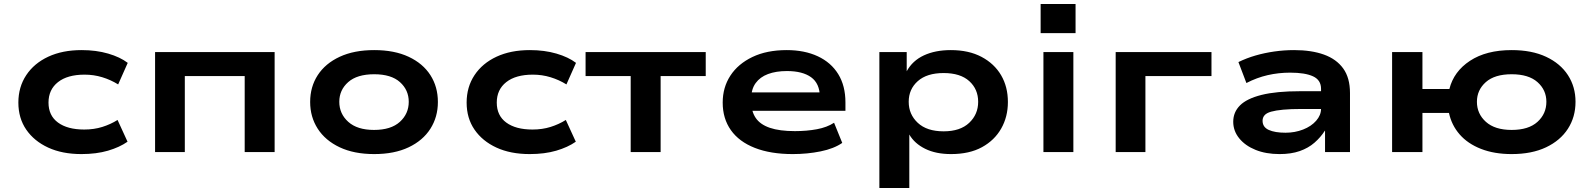

<svg xmlns="http://www.w3.org/2000/svg" viewBox="-20 -762 7986 962"><path d="M388 10Q292 10 221.5 -22.5Q151 -55 111.5 -112.5Q72 -170 72 -248Q72 -326 111.5 -385.5Q151 -445 222 -478Q293 -511 389 -511Q462 -511 522 -493.5Q582 -476 620 -447L572 -339Q535 -362 492.5 -375Q450 -388 404 -388Q318 -388 270.5 -350.5Q223 -313 223 -248Q223 -183 270.5 -148Q318 -113 402 -113Q451 -113 492.5 -126Q534 -139 569 -161L619 -52Q579 -24 521 -7Q463 10 388 10Z M757 0V-501H1356V0H1206V-381H906V0Z M1855 10Q1754 10 1682 -24Q1610 -58 1572 -117Q1534 -176 1534 -251Q1534 -327 1572 -385.5Q1610 -444 1682 -477.5Q1754 -511 1855 -511Q1956 -511 2027.5 -477.5Q2099 -444 2136.5 -385.5Q2174 -327 2174 -251Q2174 -176 2136.5 -117Q2099 -58 2027.5 -24Q1956 10 1855 10ZM1854 -111Q1939 -111 1983.5 -151.5Q2028 -192 2028 -252Q2028 -311 1984 -350.5Q1940 -390 1855 -390Q1769 -390 1724.5 -350.5Q1680 -311 1680 -252Q1680 -192 1725 -151.5Q1770 -111 1854 -111Z M2634 10Q2538 10 2467.5 -22.5Q2397 -55 2357.5 -112.5Q2318 -170 2318 -248Q2318 -326 2357.5 -385.5Q2397 -445 2468 -478Q2539 -511 2635 -511Q2708 -511 2768 -493.5Q2828 -476 2866 -447L2818 -339Q2781 -362 2738.5 -375Q2696 -388 2650 -388Q2564 -388 2516.5 -350.5Q2469 -313 2469 -248Q2469 -183 2516.5 -148Q2564 -113 2648 -113Q2697 -113 2738.5 -126Q2780 -139 2815 -161L2865 -52Q2825 -24 2767 -7Q2709 10 2634 10Z M3140 0V-381H2914V-501H3516V-381H3290V0Z M3952 10Q3841 10 3762 -21Q3683 -52 3642 -110Q3601 -168 3601 -248Q3601 -324 3639.5 -383Q3678 -442 3750 -476.5Q3822 -511 3922 -511Q4011 -511 4077.5 -480Q4144 -449 4180 -390.5Q4216 -332 4216 -249V-207H3717V-299H4110L4088 -277Q4087 -344 4044 -375Q4001 -406 3923 -406Q3868 -406 3828 -391Q3788 -376 3766 -345.5Q3744 -315 3744 -269V-254Q3744 -204 3766.5 -171Q3789 -138 3837.5 -121.5Q3886 -105 3963 -105Q4022 -105 4073 -114.5Q4124 -124 4159 -147L4200 -46Q4158 -17 4091.5 -3.5Q4025 10 3952 10Z M4386 180V-501H4523V-405Q4552 -458 4609 -484.5Q4666 -511 4744 -511Q4834 -511 4898 -477Q4962 -443 4996 -385Q5030 -327 5030 -251Q5030 -177 4996.5 -118Q4963 -59 4900 -24.5Q4837 10 4745 10Q4669 10 4615.5 -16.5Q4562 -43 4536 -88V180ZM4708 -104Q4791 -104 4836 -146.5Q4881 -189 4881 -252Q4881 -315 4836.5 -355.5Q4792 -396 4708 -396Q4624 -396 4578.5 -355.5Q4533 -315 4533 -252Q4533 -189 4578.5 -146.5Q4624 -104 4708 -104Z M5194 -596V-742H5369V-596ZM5208 0V-501H5358V0Z M5570 0V-501H6050V-381H5719V0Z M6391 10Q6323 10 6271 -11Q6219 -32 6189 -69Q6159 -106 6159 -152Q6159 -200 6193 -234Q6227 -268 6301 -286.5Q6375 -305 6494 -305H6621V-216H6502Q6447 -216 6409.5 -212.5Q6372 -209 6349 -202.5Q6326 -196 6316 -184.5Q6306 -173 6306 -157Q6306 -125 6337 -111Q6368 -97 6421 -97Q6468 -97 6509 -113Q6550 -129 6574.5 -157Q6599 -185 6599 -217V-317Q6599 -361 6559 -379.5Q6519 -398 6444 -398Q6386 -398 6331.5 -385.5Q6277 -373 6225 -346L6185 -451Q6226 -471 6271 -484Q6316 -497 6365 -504Q6414 -511 6464 -511Q6551 -511 6613.5 -488.5Q6676 -466 6710 -419Q6744 -372 6744 -296V0H6619V-107H6618Q6597 -74 6566 -47Q6535 -20 6492 -5Q6449 10 6391 10Z M7554 10Q7467 10 7400.5 -16Q7334 -42 7293.5 -88.5Q7253 -135 7240 -196H7107V0H6955V-501H7107V-316H7242Q7264 -404 7345.5 -457.5Q7427 -511 7554 -511Q7655 -511 7726.5 -477.5Q7798 -444 7836 -385.5Q7874 -327 7874 -252Q7874 -176 7836 -117Q7798 -58 7726.5 -24Q7655 10 7554 10ZM7554 -111Q7639 -111 7683.5 -151.5Q7728 -192 7728 -252Q7728 -311 7683.5 -350.5Q7639 -390 7554 -390Q7469 -390 7424.5 -350.5Q7380 -311 7380 -252Q7380 -192 7425 -151.5Q7470 -111 7554 -111Z"/></svg>

Font: Nunito Sans 7pt Expanded
Style: Bold
Weight: 700
Width: 7
Designer: Vernon Adams
Foundry: Vernon Adams
Version: Version 3.101;gftools[0.9.27]